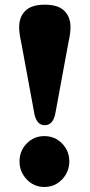

<svg xmlns="http://www.w3.org/2000/svg" viewBox="-20 -768 374 802"><path d="M167 -748.5Q222.5 -748.5 248.5 -723Q274.5 -697.5 274.5 -654.5Q274.5 -629 266.5 -594L210.5 -290.5Q200 -245 167 -245Q134 -245 124 -290.5L68 -594Q60 -629 60 -654.5Q60 -697.5 86 -723Q112 -748.5 167 -748.5ZM165 13Q121.5 13 91.5 -18.8Q61.5 -50.5 61.5 -93.5Q61.5 -137.5 91.5 -168.5Q121.5 -199.5 165 -199.5Q209.5 -199.5 239.5 -168.5Q269.5 -137.5 269.5 -93.5Q269.5 -50.5 239.5 -18.8Q209.5 13 165 13Z"/></svg>

Font: Fraunces 9pt Soft
Style: Bold
Weight: 700
Version: Version 1.000;[b76b70a41]